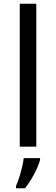

<svg xmlns="http://www.w3.org/2000/svg" viewBox="-20 -780 298 1021"><path d="M173 0H85V-760H173ZM193 70Q189 88 176.5 115.5Q164 143 147.5 171Q131 199 113 221H65V209Q73 192 81.5 165.5Q90 139 97 110.5Q104 82 106 61H193Z"/></svg>

Font: Noto Sans Hanunoo
Style: Regular
Weight: 400
Designer: Monotype Design Team
Foundry: Monotype Imaging Inc.
Version: Version 2.003; ttfautohint (v1.8.4.7-5d5b)